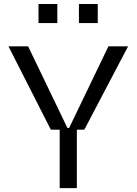

<svg xmlns="http://www.w3.org/2000/svg" viewBox="-20 -965 701 985"><path d="M274.1 -846.6V-944.6H177.6V-846.6ZM481.5 -846.6V-944.6H384.9V-846.6ZM240.8 -299.7H286.2V0H374.3V-299.7H412.6L637.1 -727.3H536.2L334.5 -308.2H326L124.3 -727.3H23.4Z"/></svg>

Font: Riot Sans 2.0
Style: Regular
Weight: 400
Designer: Rasmus Andersson
Foundry: rsms
Version: Version 3.006;hotconv 1.0.109;makeotfexe 2.5.65596